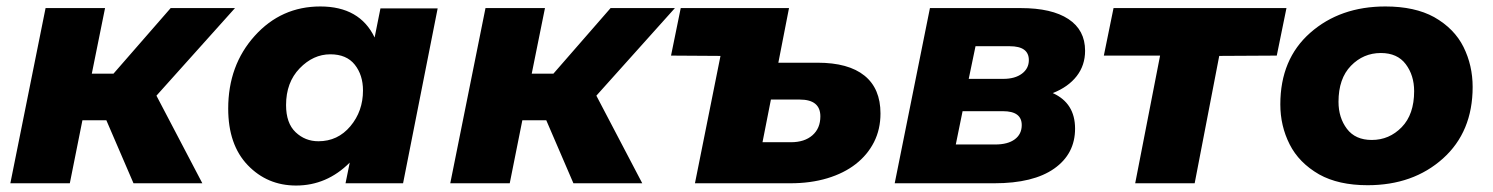

<svg xmlns="http://www.w3.org/2000/svg" viewBox="-20 -567 4619 594"><path d="M121 -542H305L264 -339H331L508 -542H707L464 -271L606 0H393L309 -195H235L196 0H12Z M896 7Q807 7 746.5 -56Q686 -119 686 -231Q686 -365 768 -456Q850 -547 971 -547Q1093 -547 1139 -451L1157 -541H1334L1227 0H1049L1062 -64Q991 7 896 7ZM965 -130Q1025 -130 1064 -176.5Q1103 -223 1103 -287Q1103 -335 1077.5 -367Q1052 -399 1002 -399Q949 -399 907 -355.5Q865 -312 865 -242Q865 -186 894.5 -158Q924 -130 965 -130Z M1482 -542H1666L1625 -339H1692L1869 -542H2068L1825 -271L1967 0H1754L1670 -195H1596L1557 0H1373Z M2056 -395 2086 -542H2421L2388 -373H2509Q2605 -373 2654.5 -333Q2704 -293 2704 -216Q2704 -167 2684 -127.5Q2664 -88 2627.5 -59.5Q2591 -31 2539.5 -15.5Q2488 0 2425 0H2130L2209 -394ZM2427 -127Q2469 -127 2493.5 -148.5Q2518 -170 2518 -207Q2518 -259 2454 -259H2365L2339 -127Z M2857 -542H3138Q3234 -542 3285.5 -508Q3337 -474 3337 -410Q3337 -365 3311 -331.5Q3285 -298 3237 -279Q3306 -248 3306 -169Q3306 -91 3241.5 -45.5Q3177 0 3056 0H2748ZM3084 -323Q3120 -323 3141.5 -339Q3163 -355 3163 -381Q3163 -424 3104 -424H2998L2977 -323ZM3059 -120Q3098 -120 3119.5 -136Q3141 -152 3141 -180Q3141 -223 3083 -223H2958L2937 -120Z M3492 0 3569 -395H3395L3425 -542H3960L3930 -395L3752 -394L3676 0Z M4211 6Q4121 6 4061 -27.5Q3998.5 -63.5 3969.8 -120.5Q3941 -177.5 3941 -244Q3941 -384 4033.5 -465.5Q4126 -547 4266 -547Q4357 -547 4417 -514Q4479.5 -478.5 4507.8 -421.5Q4536 -364.5 4536 -298Q4536 -159 4444 -76.5Q4352 6 4211 6ZM4224 -134Q4278 -134 4316.5 -173.5Q4355 -213 4355 -285Q4355 -334 4329 -368.5Q4303 -403 4252 -403Q4198 -403 4159.5 -363.5Q4121 -324 4121 -252Q4121 -203 4147 -168.5Q4173 -134 4224 -134Z"/></svg>

Font: Argentum Sans
Style: Bold Italic
Weight: 700
Italic angle: -11°
Designer: Julieta Ulanovsky (font), Cristiano Sobral (main changes and remaster)
Foundry: Julieta Ulanovsky (font), Cristiano Sobral (main changes and remaster)
Version: Version 2.007;June 15, 2022;FontCreator 14.0.0.2814 64-bit; 